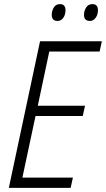

<svg xmlns="http://www.w3.org/2000/svg" viewBox="-20 -915 516 935"><path d="M299 -865Q299 -895 272 -895Q252 -895 242 -878.5Q232 -862 232 -843Q232 -813 260 -813Q278 -813 288.5 -828.5Q299 -844 299 -865ZM457 -865Q457 -895 430 -895Q410 -895 399.5 -878.5Q389 -862 389 -843Q389 -813 418 -813Q435 -813 446 -828.5Q457 -844 457 -865ZM324 0 335 -50H89L153 -350H383L394 -400H164L220 -664H465L476 -714H175L23 0Z"/></svg>

Font: Noto Sans UI SemiCondensed Light
Style: Italic
Weight: 300
Width: 4
Designer: Monotype Design Team
Foundry: Monotype Imaging Inc.
Version: 1.001